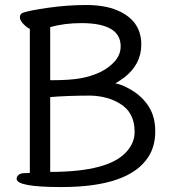

<svg xmlns="http://www.w3.org/2000/svg" viewBox="-20 -737 690 773"><path d="M182.1 -44.9Q418.9 -44.9 490.2 -127Q522.5 -163.1 522 -207Q522 -284.2 462.9 -319.8Q415 -349.6 346.2 -352.1Q253.4 -352.1 182.1 -346.2ZM189 -414.1Q263.2 -414.1 306.2 -422.1Q349.1 -430.2 384 -447Q418.9 -463.9 442.4 -490.5Q465.8 -517.1 465.8 -550.8Q465.8 -643.6 308.1 -644Q239.3 -644 182.1 -627.9V-414.1ZM227.1 16.1Q46.9 16.1 46.9 -17.1Q46.9 -25.9 54.9 -33Q63 -40 80.1 -40Q97.2 -40 100.1 -41V-621.1Q90.3 -624 75.2 -639.4Q60.1 -654.8 60.1 -667Q60.1 -680.2 70.8 -685.1Q96.7 -694.8 174.3 -705.8Q252 -716.8 326.2 -716.8Q401.4 -716.8 451.2 -695.8Q549.3 -654.8 548.8 -557.1Q548.8 -478 480 -424.8Q450.2 -403.8 443.8 -400.9Q468.8 -398.9 511 -373.5Q553.2 -348.1 579.1 -307.6Q605 -267.1 605 -208Q605 -147.9 577.1 -105Q499 16.1 227.1 16.1Z"/></svg>

Font: LXGW WenKai Screen R
Style: Regular
Weight: 400
Designer: Fontworks Inc.
Version: Version 1.235;May 31, 2022